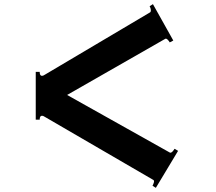

<svg xmlns="http://www.w3.org/2000/svg" viewBox="-20 -814 1040 924"><path d="M797 -80 800 -79Q805 -79 810.5 -85Q816 -91 820 -98L837 -88L730 90L714 80Q718 73 720.5 64Q723 55 718 52L195 -252Q188 -257 182 -257Q171 -257 171 -238H152V-468H171Q171 -449 182 -449Q188 -449 195 -454L703 -755Q706 -758 706 -763Q706 -774 700 -784L716 -794L814 -619L797 -610Q793 -617 786.5 -623.5Q780 -630 775 -627L303 -357Z"/></svg>

Font: Aoboshi One
Style: Regular
Weight: 400
Designer: IKIMOJI
Foundry: Natsumi Matsuba
Version: Version 1.000; ttfautohint (v1.8.3)